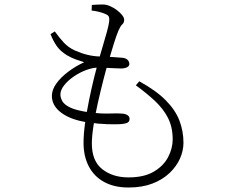

<svg xmlns="http://www.w3.org/2000/svg" viewBox="-20 -794 1040 855"><path d="M388 -747 389 -772Q401 -773 413.5 -773.5Q426 -774 438 -774Q453 -774 469.5 -767Q486 -760 500.5 -749Q515 -738 524 -726.5Q533 -715 533 -706Q533 -693 525 -686Q517 -679 508 -659Q498 -635 487.5 -601.5Q477 -568 461 -514Q452 -484 440 -437Q428 -390 416 -337Q404 -284 396.5 -235.5Q389 -187 389 -155Q389 -77 435.5 -40.5Q482 -4 552 -4Q622 -4 665.5 -30Q709 -56 729 -95Q749 -134 749 -173Q749 -228 728 -269Q707 -310 670 -344.5Q633 -379 585 -414L600 -432Q675 -391 718 -347.5Q761 -304 779 -257Q797 -210 797 -158Q797 -123 781.5 -88Q766 -53 735 -23.5Q704 6 658.5 23.5Q613 41 552 41Q489 41 444 16.5Q399 -8 375.5 -53Q352 -98 352 -158Q352 -197 359 -246.5Q366 -296 376.5 -347.5Q387 -399 398 -444Q409 -489 417 -518Q427 -553 437.5 -588Q448 -623 456 -652Q464 -681 466 -697Q468 -716 463 -722.5Q458 -729 444 -734Q431 -739 415.5 -742.5Q400 -746 388 -747ZM224 -654Q244 -626 264.5 -604Q285 -582 314 -569Q370 -544 423.5 -542.5Q477 -541 522 -537Q539 -536 547.5 -528Q556 -520 556 -509Q556 -501 547.5 -495.5Q539 -490 522 -489Q513 -489 492.5 -490Q472 -491 451 -492Q430 -493 418 -493Q393 -493 363.5 -482Q334 -471 308 -453Q282 -435 265.5 -414Q249 -393 249 -373Q249 -359 257.5 -343.5Q266 -328 293 -315Q320 -302 376 -294Q429 -287 468 -288.5Q507 -290 525 -288Q539 -287 548 -281Q557 -275 557 -264Q557 -254 549 -248.5Q541 -243 514 -241Q495 -240 457.5 -241Q420 -242 371 -249Q296 -260 253.5 -291.5Q211 -323 211 -367Q211 -394 230.5 -421.5Q250 -449 283 -474Q316 -499 355 -517Q335 -523 317 -529.5Q299 -536 278 -548Q249 -566 233 -588.5Q217 -611 205 -642Z"/></svg>

Font: Noto Serif KR
Style: Regular
Weight: 200
Designer: Ryoko NISHIZUKA 西塚涼子 (kana & ideographs); Frank Grießhammer (Latin, Greek & Cyrillic); Wenlong ZHANG 张文龙 (bopomofo); San
Foundry: Adobe
Version: Version 2.001;hotconv 1.1.0;makeotfexe 2.6.0